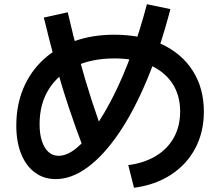

<svg xmlns="http://www.w3.org/2000/svg" viewBox="-20 -836 1040 907"><path d="M586 -56Q662 -66 717 -99.5Q772 -133 801.5 -186.5Q831 -240 831 -309Q831 -387 793.5 -443Q756 -499 686 -529.5Q616 -560 520 -560Q413 -560 333.5 -522Q254 -484 210.5 -414.5Q167 -345 167 -249Q167 -203 178 -169.5Q189 -136 209 -118Q229 -100 257 -100Q296 -100 339.5 -135Q383 -170 428.5 -234.5Q474 -299 518.5 -388Q563 -477 602.5 -585.5Q642 -694 674 -816L785 -793Q737 -609 675 -460.5Q613 -312 542 -207.5Q471 -103 395 -46.5Q319 10 243 10Q187 10 145 -21Q103 -52 80 -109Q57 -166 57 -243Q57 -339 90 -418Q123 -497 184.5 -554Q246 -611 331 -641.5Q416 -672 520 -672Q648 -672 743.5 -627.5Q839 -583 891 -501Q943 -419 943 -309Q943 -212 902.5 -135.5Q862 -59 787.5 -10.5Q713 38 613 51ZM375 -133Q338 -230 305 -328.5Q272 -427 243.5 -532.5Q215 -638 187 -753L300 -778Q326 -665 354 -561.5Q382 -458 413.5 -361Q445 -264 481 -168Z"/></svg>

Font: M PLUS 1 SemiBold
Style: Regular
Weight: 600
Designer: Coji Morishita
Foundry: UNDERFOREST DESIGN
Version: Version 1.001